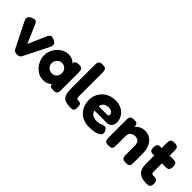

<svg xmlns="http://www.w3.org/2000/svg" viewBox="135 -1663 2625 2625"><g transform="rotate(45 1447.0 -351.0)"><path d="M281 13Q257 13 240 4Q223 -5 213 -24L33 -383Q15 -419 22.5 -442.5Q30 -466 68 -485Q106 -503 128.5 -497.5Q151 -492 169 -451L281 -190L393 -447Q412 -490 434 -497Q456 -504 496 -484Q537 -465 541.5 -439.5Q546 -414 529 -381L350 -24Q341 -5 324 4Q307 13 281 13Z M978 8Q941 8 923.5 -5Q906 -18 906 -37L916 -54Q910 -44 893 -29.5Q876 -15 849 -3.5Q822 8 782 8Q736 8 694.5 -12Q653 -32 621 -67.5Q589 -103 570.5 -148Q552 -193 552 -243Q552 -292 570.5 -336.5Q589 -381 621.5 -415.5Q654 -450 695 -470Q736 -490 782 -490Q819 -490 845 -479.5Q871 -469 888.5 -455Q906 -441 915 -428L907 -442Q906 -466 923.5 -478.5Q941 -491 979 -491Q1015 -491 1030.5 -480Q1046 -469 1049.5 -451Q1053 -433 1053 -413V-68Q1053 -49 1049.5 -31Q1046 -13 1030.5 -2.5Q1015 8 978 8ZM804 -141Q830 -141 851.5 -154.5Q873 -168 885.5 -191Q898 -214 898 -242Q898 -271 885 -293.5Q872 -316 850 -329.5Q828 -343 802 -343Q773 -343 750.5 -329Q728 -315 714.5 -292Q701 -269 701 -240Q701 -213 714.5 -190.5Q728 -168 751.5 -154.5Q775 -141 804 -141Z M1325 9Q1284 9 1252.5 4.5Q1221 0 1198.5 -12Q1176 -24 1162 -45Q1148 -66 1141.5 -99.5Q1135 -133 1135 -182V-644Q1135 -664 1138.5 -681Q1142 -698 1158 -709Q1174 -720 1210 -720Q1246 -720 1261.5 -709Q1277 -698 1281 -681Q1285 -664 1285 -644V-189Q1285 -173 1286.5 -162.5Q1288 -152 1292.5 -146Q1297 -140 1305 -138Q1313 -136 1326 -136Q1338 -136 1350.5 -133Q1363 -130 1372 -115Q1381 -100 1381 -65Q1381 -29 1372 -13Q1363 3 1350.5 6Q1338 9 1325 9Z M1682 18Q1612 18 1561.5 -5Q1511 -28 1479 -65.5Q1447 -103 1431.5 -149Q1416 -195 1416 -241Q1416 -316 1450 -374Q1484 -432 1544 -465.5Q1604 -499 1682 -499Q1740 -499 1782.5 -480.5Q1825 -462 1852.5 -432.5Q1880 -403 1893.5 -369Q1907 -335 1907 -304Q1907 -249 1880.5 -222.5Q1854 -196 1813 -196H1575Q1577 -170 1593.5 -152Q1610 -134 1635 -124Q1660 -114 1688 -114Q1712 -114 1730 -116.5Q1748 -119 1761 -123.5Q1774 -128 1785 -132.5Q1796 -137 1804.5 -140Q1813 -143 1821 -144Q1836 -145 1848.5 -135.5Q1861 -126 1871 -107Q1878 -96 1880.5 -86Q1883 -76 1883 -66Q1883 -42 1858.5 -23Q1834 -4 1789.5 7Q1745 18 1682 18ZM1575 -278H1733Q1749 -278 1756.5 -283.5Q1764 -289 1764 -305Q1764 -323 1753 -336.5Q1742 -350 1723.5 -357.5Q1705 -365 1681 -365Q1650 -365 1626 -353Q1602 -341 1588.5 -321Q1575 -301 1575 -278Z M2046 8Q2009 8 1993.5 -2.5Q1978 -13 1974.5 -30.5Q1971 -48 1971 -67V-419Q1971 -438 1975 -454.5Q1979 -471 1994.5 -481Q2010 -491 2047 -491Q2079 -491 2094 -482.5Q2109 -474 2113.5 -462Q2118 -450 2118 -439.5Q2118 -429 2120 -425L2114 -406Q2116 -421 2129.5 -436.5Q2143 -452 2163.5 -464.5Q2184 -477 2207.5 -484Q2231 -491 2254 -491Q2302 -491 2339.5 -473.5Q2377 -456 2403 -423Q2429 -390 2442.5 -345.5Q2456 -301 2456 -248V-66Q2456 -47 2452.5 -29.5Q2449 -12 2433.5 -2Q2418 8 2381 8Q2343 8 2327.5 -2.5Q2312 -13 2308 -30.5Q2304 -48 2304 -67V-248Q2304 -278 2294 -299Q2284 -320 2264 -331.5Q2244 -343 2215 -343Q2186 -343 2165 -331Q2144 -319 2132.5 -298Q2121 -277 2121 -248V-66Q2121 -47 2117.5 -29.5Q2114 -12 2098.5 -2Q2083 8 2046 8Z M2781 9Q2730 9 2693.5 -2Q2657 -13 2633 -36Q2609 -59 2597.5 -94.5Q2586 -130 2586 -179V-585Q2586 -605 2589.5 -621Q2593 -637 2609 -647.5Q2625 -658 2661 -658Q2697 -658 2713 -647Q2729 -636 2732.5 -619Q2736 -602 2736 -582V-185Q2736 -169 2738.5 -158.5Q2741 -148 2746 -143Q2751 -138 2760 -136Q2769 -134 2782 -134Q2804 -134 2821 -130Q2838 -126 2847.5 -112Q2857 -98 2857 -65Q2857 -29 2846 -13Q2835 3 2817.5 6Q2800 9 2781 9ZM2555 -483H2665L2803 -487Q2822 -487 2839 -483.5Q2856 -480 2867 -464Q2878 -448 2878 -411Q2878 -377 2867.5 -361Q2857 -345 2840 -340.5Q2823 -336 2803 -336L2672 -339H2551Q2522 -340 2510.5 -356.5Q2499 -373 2499 -412Q2499 -448 2513 -465.5Q2527 -483 2555 -483Z"/></g></svg>

Font: Fredoka SemiBold
Style: Regular
Weight: 600
Designer: Ben Nathan
Foundry: Milena B. Brandão, Ben Nathan
Version: Version 2.001